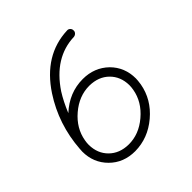

<svg xmlns="http://www.w3.org/2000/svg" viewBox="-182 -855 1006 1006"><g transform="rotate(-45 321.0 -352.0)"><path d="M335 -464Q420 -464 478 -408Q534 -352 534 -269Q534 -257 530 -229L506 -233L530 -229Q513 -134 435.5 -68.5Q358 -3 262 -2Q176 -2 120 -58Q64 -114 64 -197Q64 -207 65 -212V-215Q77 -386 168 -525Q280 -695 456 -702Q466 -703 473.5 -696Q481 -689 481 -679Q482 -669 475 -661.5Q468 -654 458 -653Q309 -648 209 -498Q180 -452 155 -391Q234 -464 335 -464ZM482 -237Q485 -254 485 -269Q484 -333 443 -373.5Q402 -414 335 -415H334Q258 -415 193.5 -360Q129 -305 116 -229Q113 -213 113 -197Q114 -133 155 -92.5Q196 -52 262 -51Q338 -50 403.5 -105.5Q469 -161 482 -237Z"/></g></svg>

Font: Quicksand
Style: Italic
Weight: 400
Italic angle: -12°
Designer: Andrew Paglinawan
Foundry: Andrew Paglinawan
Version: 1.002